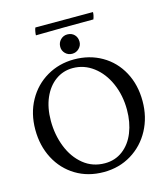

<svg xmlns="http://www.w3.org/2000/svg" viewBox="-133 -1031 998 1143"><g transform="rotate(-15 365.5 -459.5)"><path d="M35 -340Q35 -440 78.5 -518.5Q122 -597 197.5 -641Q273 -685 365 -685Q460 -685 535.5 -641.5Q611 -598 653.5 -519.5Q696 -441 696 -340Q696 -242 653.5 -162.5Q611 -83 535.5 -37Q460 9 365 9Q268 9 193 -36.5Q118 -82 76.5 -161.5Q35 -241 35 -340ZM593 -314Q593 -403 560.5 -477Q528 -551 471 -594Q414 -637 344 -637Q285 -637 238 -603Q191 -569 164.5 -508Q138 -447 138 -367Q138 -281 167.5 -206Q197 -131 253 -85.5Q309 -40 385 -40Q448 -40 495.5 -76Q543 -112 568 -174.5Q593 -237 593 -314ZM306 -778Q306 -804 323.5 -821.5Q341 -839 365 -839Q392 -839 408.5 -822Q425 -805 425 -778Q425 -755 407.5 -737.5Q390 -720 365 -720Q340 -720 323 -737Q306 -754 306 -778ZM539 -885Q355 -885 184 -882Q184 -891 186.5 -905.5Q189 -920 193 -928H548Q548 -908 539 -885Z"/></g></svg>

Font: Vollkorn SC
Style: Regular
Weight: 400
Designer: Friedrich Althausen
Foundry: Friedrich Althausen
Version: Version 4.015